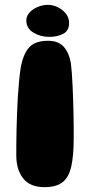

<svg xmlns="http://www.w3.org/2000/svg" viewBox="-20 -766 374 796"><path d="M164 9.9Q105.1 9.9 76.3 -26.1Q47.5 -62.1 47.5 -122.6Q47.5 -145.6 47.7 -173.7Q47.9 -201.8 48.7 -233.1Q49.5 -264.5 50.7 -297.5Q51.9 -330.5 53.9 -363.4Q55.9 -396.2 58.8 -426.8Q61.6 -457.4 65.6 -483.9Q75.8 -541.6 100.5 -569.2Q125.2 -596.9 179.4 -596.9Q223.2 -596.9 245.3 -570.8Q267.4 -544.6 273.8 -504Q276 -486.1 277.9 -461.8Q279.8 -437.4 281 -409Q282.2 -380.6 283.3 -350.9Q284.4 -321.2 284.8 -292.5Q285.2 -263.8 285.5 -238.1Q285.8 -212.5 285.6 -193Q285.5 -119.8 275.3 -75.2Q265.1 -30.6 239.1 -10.4Q213 9.9 164 9.9ZM183.6 -613.1Q147.5 -613.1 118.4 -630.8Q89.2 -648.5 89.2 -681.6Q89.2 -700 102.8 -714.4Q116.2 -728.9 136.8 -737.4Q157.4 -745.9 177.8 -745.9Q200 -745.9 220.4 -735.7Q240.8 -725.6 253.6 -708.9Q266.5 -692.1 266.5 -670.8Q266.5 -639 242.4 -626.1Q218.4 -613.1 183.6 -613.1Z"/></svg>

Font: Gluten Thin
Style: Regular
Weight: 100
Designer: Tyler Finck
Foundry: Etcetera Type Company
Version: Version 1.300